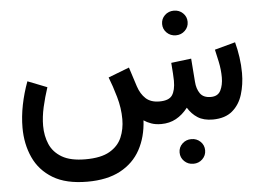

<svg xmlns="http://www.w3.org/2000/svg" viewBox="-54 -624 1301 947"><g transform="rotate(-5 596.0 -150.5)"><path d="M806.6 147.9Q806.6 122.1 825 104.5Q843.3 86.9 870.1 86.9Q896.5 86.9 914.8 104.5Q933.1 122.1 933.1 147.9Q933.1 173.3 914.8 191.2Q896.5 209 870.1 209Q843.3 209 825 191.2Q806.6 173.3 806.6 147.9ZM775.9 -490.7Q775.9 -516.6 794.2 -534.2Q812.5 -551.8 839.4 -551.8Q865.7 -551.8 884 -534.2Q902.3 -516.6 902.3 -490.7Q902.3 -465.3 884 -447.5Q865.7 -429.7 839.4 -429.7Q812.5 -429.7 794.2 -447.5Q775.9 -465.3 775.9 -490.7ZM729 0Q700.7 0 679.7 -7.6Q658.7 -15.1 643.1 -25.9Q638.7 56.6 604.5 119.1Q570.3 181.6 504.9 216.6Q439.5 251.5 341.8 251.5Q236.3 251.5 171.1 212.2Q106 172.9 75.7 106.2Q45.4 39.6 45.4 -41.5Q45.4 -95.7 56.9 -153.6Q68.4 -211.4 89.4 -267.6L185.1 -230Q169.4 -182.6 158.4 -134.3Q147.5 -85.9 147.5 -42Q147.5 7.8 165.3 49.3Q183.1 90.8 225.6 115.7Q268.1 140.6 341.8 140.6Q418.5 140.6 461.4 115.7Q504.4 90.8 522 49.6Q539.6 8.3 539.6 -40.5Q539.6 -96.2 523.4 -152.3Q507.3 -208.5 490.2 -251.5L594.2 -291.5L625 -195.8Q637.7 -157.2 662.4 -134.5Q687 -111.8 730 -111.8Q776.9 -111.8 793.2 -135.7Q809.6 -159.7 809.6 -207.5Q809.6 -219.2 808.1 -243.2Q806.6 -267.1 804.2 -296.4L903.8 -308.6L912.6 -193.4Q915 -158.2 931.2 -135Q947.3 -111.8 984.4 -111.8Q1019.5 -111.8 1033 -138.9Q1046.4 -166 1046.4 -203.1Q1046.4 -242.2 1037.8 -282.2Q1029.3 -322.3 1024.4 -342.3L1126.5 -370.1Q1136.2 -334.5 1141.8 -294.7Q1147.5 -254.9 1147.5 -215.8Q1147.5 -159.7 1132.3 -110.4Q1117.2 -61 1081.5 -30.8Q1045.9 -0.5 984.9 0Q939 0 909.7 -18.8Q880.4 -37.6 861.3 -69.3Q835 -35.6 802.5 -17.8Q770 0 729 0Z"/></g></svg>

Font: Vazirmatn RD FD Medium
Style: Regular
Weight: 500
Designer: Saber Rastikerdar
Foundry: Saber Rastikerdar
Version: Version 33.003